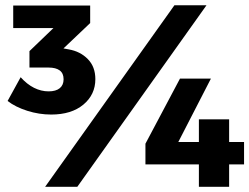

<svg xmlns="http://www.w3.org/2000/svg" viewBox="-20 -721 962 741"><path d="M245.3 -530.4Q289.9 -522.6 318.9 -493Q348 -463.4 348 -415.6Q348 -355.9 301.9 -317.4Q255.7 -278.9 177.6 -278.9Q130.9 -278.9 85.2 -293.4Q39.6 -307.9 9.3 -331.3L59.7 -423Q83.9 -395.9 111.3 -382.1Q138.7 -368.4 167.6 -368.4Q195.7 -368.4 210.6 -380.6Q225.4 -392.7 225.4 -415.1Q225.4 -438 210.6 -449.1Q195.7 -460.3 167.1 -460.3H93.7V-523.7L186.3 -612.7H31V-699.7H328V-632L225 -534.1ZM653.1 -700.6H776.9L278.3 0H154.1ZM674.6 -417.6H794L668.1 -172.9H747.6V-260.4H864.3V-172.9H921.9V-86.4H864.3V0H747.6V-86.4H541.3V-166.4Z"/></svg>

Font: Alexandria
Style: Regular
Weight: 400
Designer: Mohamed Gaber
Foundry: Kief Type Foundry
Version: Version 5.100